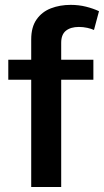

<svg xmlns="http://www.w3.org/2000/svg" viewBox="-20 -749 417 769"><path d="M13.2 -429.7V-509.8H105V-591.3Q105 -640.6 126.5 -671.1Q147.9 -701.7 183.8 -715.6Q219.7 -729.5 263.2 -729.5Q295.4 -729.5 324.7 -722.2Q354 -714.8 376.5 -704.1L356.4 -628.9Q346.2 -633.8 329.6 -637.5Q313 -641.1 295.9 -641.1Q263.2 -641.1 244.1 -626Q225.1 -610.8 225.1 -577.6V-509.8H354V-429.7H225.1V0H105V-429.7Z"/></svg>

Font: Estedad-FD SemiBold
Style: Regular
Weight: 600
Designer: Amin Abedi
Version: Version 7.3